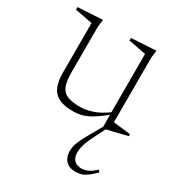

<svg xmlns="http://www.w3.org/2000/svg" viewBox="-170 -562 872 935"><g transform="rotate(30 265.5 -94.0)"><path d="M132 -150.5Q132 -101.5 142.8 -74.2Q153.5 -47 179.8 -36.2Q206 -25.5 252.5 -25.5Q281 -25.5 318.8 -37.2Q356.5 -49 401.5 -82.5L409.5 -75Q376.5 -47.5 351.5 -30.5Q326.5 -13.5 306.2 -4.8Q286 4 268 7Q250 10 231 10Q157.5 10 127 -23Q96.5 -56 96.5 -129V-407L-1.5 -426V-440.5L137.5 -448.5L132 -407ZM398.5 9.5 397.5 -71.5V-407L299 -426V-440.5L438 -448.5L432.5 -407V-43.5Q437 -43 449.5 -41.5Q462 -40 477.5 -38.2Q493 -36.5 507 -34.8Q521 -33 529 -32V-21L404 9.5ZM387.5 61.5Q371 93.5 363.5 113.2Q356 133 353.8 146.8Q351.5 160.5 351.5 175.5Q351.5 201.5 366.2 216.2Q381 231 406.5 231Q427.5 231 446 221.5Q464.5 212 485.5 192.5L492.5 204.5Q472 225 455.5 237.2Q439 249.5 423.5 254.5Q408 259.5 390.5 259.5Q354.5 259.5 335.2 239.2Q316 219 316 185.5Q316 173.5 318.8 159.2Q321.5 145 330.8 123.8Q340 102.5 359 70L413.5 -25.5H431Z"/></g></svg>

Font: Newsreader 16pt 16pt ExtraLight
Style: Regular
Weight: 250
Version: Version 1.003